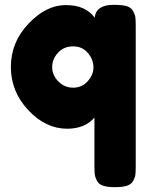

<svg xmlns="http://www.w3.org/2000/svg" viewBox="-20 -547 622 795"><path d="M372 -474Q378 -527 450 -527Q488 -527 506 -521Q524 -515 531.5 -500.5Q539 -486 540.5 -475Q542 -464 542 -441V143Q542 166 540.5 177Q539 188 531.5 202Q524 216 505.5 222Q487 228 456 228Q425 228 407 222Q389 216 381.5 201.5Q374 187 372.5 176Q371 165 371 142V-60Q331 -14 258 -14Q169 -14 97 -91Q25 -168 25 -270Q25 -372 98 -449Q171 -526 252.5 -526Q334 -526 372 -474ZM221.5 -210Q247 -184 283 -184Q319 -184 343 -210.5Q367 -237 367 -268.5Q367 -300 344 -327.5Q321 -355 282.5 -355Q244 -355 220 -328.5Q196 -302 196 -269Q196 -236 221.5 -210Z"/></svg>

Font: Fredoka One
Style: Regular
Weight: 400
Version: Version 1.001;April 7, 2020;FontCreator 12.0.0.2522 64-bit